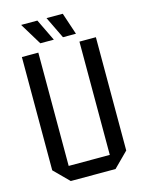

<svg xmlns="http://www.w3.org/2000/svg" viewBox="-128 -940 761 1015"><g transform="rotate(-15 252.5 -432.5)"><path d="M50 -80V-700H140V-80H365V-700H455V-80L375 0H130ZM318 -865 358 -745H287L229 -865ZM179 -865 237 -745H163L90 -865Z"/></g></svg>

Font: Tektur SemiCondensed
Style: Regular
Weight: 400
Width: 4
Designer: Adam Jagosz
Foundry: Adam Jagosz
Version: Version 1.005;gftools[0.9.30]